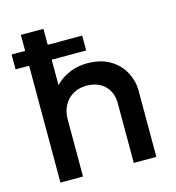

<svg xmlns="http://www.w3.org/2000/svg" viewBox="-107 -812 830 904"><g transform="rotate(-15 308.0 -360.0)"><path d="M76.5 0V-720H186.5V-394L164 -418.5Q197 -464.5 243.5 -487.2Q290 -510 341.5 -510Q409 -510 454 -482.8Q499 -455.5 521.5 -412.5Q544 -369.5 544 -323V0H434V-291.5Q434 -343.5 401.5 -376Q369 -408.5 313 -409Q276 -409 247.5 -392.8Q219 -376.5 202.8 -347Q186.5 -317.5 186.5 -278.5V0ZM10.5 -569.5V-642H354.5V-569.5Z"/></g></svg>

Font: Geologica Cursive
Style: Regular
Weight: 400
Designer: Sindre Bremnes, Frode Helland
Foundry: Monokrom Skriftforlag AS
Version: Version 1.010;gftools[0.9.28]